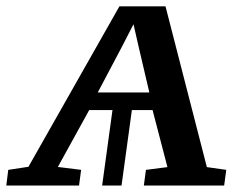

<svg xmlns="http://www.w3.org/2000/svg" viewBox="-38 -574 770 594"><path d="M-18.5 0 -12.5 -48.5 50 -58 331.5 -554.5H474L602 -57L662 -48.5L655.5 0H407L413.5 -48.5L480 -57L434 -233.5H370L338 0H278L310 -233.5H238L141 -57.5L213 -48.5L206.5 0ZM264.5 -288H424L391 -429L375 -499L338.5 -428Z"/></svg>

Font: Merriweather 20pt Medium
Style: Italic
Weight: 500
Italic angle: -7.8°
Version: Version 2.101